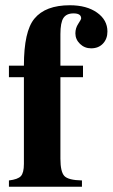

<svg xmlns="http://www.w3.org/2000/svg" viewBox="-20 -711 429 731"><path d="M14 -461H71Q71 -592 111 -640Q153 -691 246 -691Q310 -691 349.5 -663Q389 -635 389 -591Q389 -563 372 -545Q355 -527 327 -527Q302 -527 284.5 -544Q267 -561 267 -584Q267 -604 278 -620.5Q289 -637 289 -641Q289 -660 260 -660Q233 -660 221.5 -642.5Q210 -625 210 -581V-461H296V-417H210V-107Q210 -57 225 -41Q240 -25 292 -24V0H14V-24Q48 -28 59.5 -40.5Q71 -53 71 -87V-417H14Z"/></svg>

Font: STIX MathJax Main
Style: Bold
Weight: 700
Designer: MicroPress Inc., with final additions and corrections provided by Coen Hoffman, Elsevier (retired)
Version: Version 1.1.1